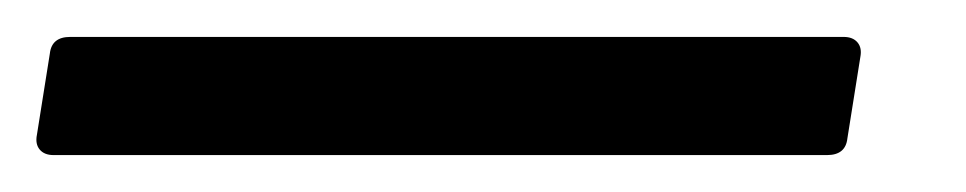

<svg xmlns="http://www.w3.org/2000/svg" viewBox="-92 -20 523 104"><path d="M-63 64Q-68 64 -70.5 61Q-73 58 -72 53L-65 9Q-64 0 -54 0H365Q370 0 372.5 3Q375 6 374 11L367 55Q366 64 356 64Z"/></svg>

Font: Open Sauce Two
Style: Italic
Weight: 400
Italic angle: -10°
Designer: Alfredo Marco Pradil
Foundry: Creative Sauce Fz LLC
Version: Version 1.477